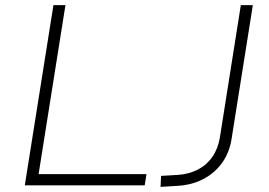

<svg xmlns="http://www.w3.org/2000/svg" viewBox="-20 -725 1051 751"><path d="M77 0 189 -705H236L131 -44H553L546 0ZM608 6 610 -37 677 -41Q720 -44 754.5 -62Q789 -80 811 -112Q833 -144 840 -187L922 -705H969L886 -183Q878 -129 849 -88.5Q820 -48 775 -24.5Q730 -1 673 2Z"/></svg>

Font: Nunito Sans 10pt SemiExpanded ExtraLight
Style: Italic
Weight: 250
Width: 6
Italic angle: -9°
Designer: Vernon Adams
Foundry: Vernon Adams
Version: Version 3.101;gftools[0.9.27]